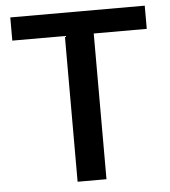

<svg xmlns="http://www.w3.org/2000/svg" viewBox="-51 -758 712 805"><g transform="rotate(-5 304.5 -355.5)"><path d="M587.9 -710.9V-613.3H364.7V0H243.2V-613.3H22V-710.9Z"/></g></svg>

Font: Vazirmatn RD Medium
Style: Regular
Weight: 500
Designer: Saber Rastikerdar
Foundry: Saber Rastikerdar
Version: Version 33.003